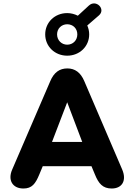

<svg xmlns="http://www.w3.org/2000/svg" viewBox="-20 -1071 770 1100"><path d="M114 9C163 9 183 -18 205 -71L225 -119H504L524 -71C545 -19 569 9 620 9C680 9 707 -37 680 -100L463 -606C442 -656 409 -679 366 -679C321 -679 289 -656 268 -606L50 -100C23 -39 52 9 114 9ZM365 -485 451 -258H278ZM365 -752C436 -752 491 -805 491 -874C491 -892 487 -909 480 -925L547 -983C588 -1019 530 -1077 489 -1039L426 -981C408 -990 387 -996 365 -996C294 -996 239 -943 239 -874C239 -805 294 -752 365 -752ZM365 -815C333 -815 307 -840 307 -874C307 -908 333 -932 365 -932C398 -932 423 -908 423 -874C423 -840 398 -815 365 -815Z"/></svg>

Font: SN Pro Heavy
Style: Regular
Weight: 800
Designer: Tobias Whetton
Foundry: Supernotes
Version: Version 1.001;Glyphs 3.2 (3249)